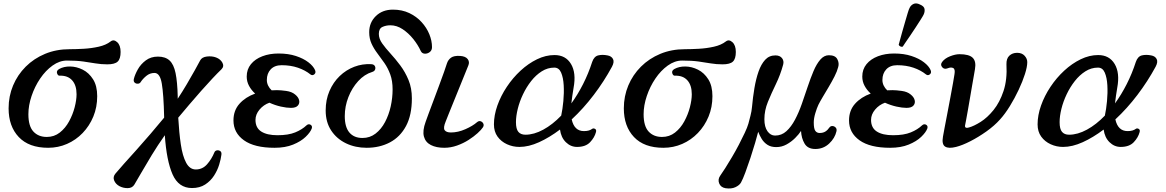

<svg xmlns="http://www.w3.org/2000/svg" viewBox="-20 -847 6776 1116"><path d="M260 12Q148 12 89 -50.5Q30 -113 30 -217Q30 -288 56 -350Q82 -412 129.5 -459.5Q177 -507 242 -534Q307 -561 385 -561Q421 -561 466 -563.5Q511 -566 553.5 -575.5Q596 -585 623 -606Q641 -620 661 -602Q681 -584 681 -545Q681 -505 664 -489Q647 -473 604 -473Q568 -473 535.5 -478.5Q503 -484 464 -489.5Q425 -495 369 -495Q326 -495 285.5 -466Q245 -437 213.5 -390.5Q182 -344 163.5 -289Q145 -234 145 -183Q145 -114 174 -82.5Q203 -51 252 -51Q295 -51 327.5 -76.5Q360 -102 381.5 -141.5Q403 -181 414 -223.5Q425 -266 425 -299Q425 -352 399 -380.5Q373 -409 326 -407Q316 -407 311.5 -421.5Q307 -436 324 -446Q351 -461 388 -460.5Q425 -460 461 -442Q497 -424 521 -386Q545 -348 545 -288Q545 -224 522.5 -169.5Q500 -115 460.5 -74Q421 -33 369.5 -10.5Q318 12 260 12Z M1096 246Q1018 246 983 166.5Q948 87 938 -61Q897 -3 862 54.5Q827 112 801 157.5Q775 203 761 226Q749 246 723 246.5Q697 247 674 235Q652 223 643.5 202Q635 181 651 162Q669 140 701 104.5Q733 69 773 24.5Q813 -20 854.5 -68.5Q896 -117 934 -163V-169Q931 -299 920.5 -361Q910 -423 878 -423Q851 -423 830 -405.5Q809 -388 797 -369Q792 -361 781 -360.5Q770 -360 762.5 -367Q755 -374 758 -388Q764 -413 781 -443.5Q798 -474 827.5 -496Q857 -518 898 -518Q941 -518 965.5 -495.5Q990 -473 1000.5 -422Q1011 -371 1013 -287V-273Q1040 -314 1066 -358Q1092 -402 1112.5 -439Q1133 -476 1143 -495Q1153 -515 1182.5 -518.5Q1212 -522 1236 -513Q1262 -503 1273 -482Q1284 -461 1267 -444Q1245 -423 1214.5 -390.5Q1184 -358 1149.5 -319Q1115 -280 1080.5 -239.5Q1046 -199 1016 -163Q1021 -76 1031 -8Q1041 60 1062 99Q1083 138 1118 138Q1157 138 1183.5 108Q1210 78 1226 39Q1230 29 1240.5 27Q1251 25 1260 31Q1269 37 1267 52Q1264 77 1254 110Q1244 143 1224 174Q1204 205 1172.5 225.5Q1141 246 1096 246Z M1576 12Q1459 12 1398 -31.5Q1337 -75 1337 -147Q1337 -205 1372 -244Q1407 -283 1463 -303Q1441 -323 1427.5 -348Q1414 -373 1414 -402Q1414 -444 1438.5 -474Q1463 -504 1505 -520Q1547 -536 1599 -536Q1656 -536 1700 -521.5Q1744 -507 1772.5 -485Q1801 -463 1811 -440Q1818 -424 1807 -415Q1796 -406 1785 -414Q1754 -439 1711.5 -453.5Q1669 -468 1617 -468Q1576 -468 1553.5 -444Q1531 -420 1531 -382Q1531 -365 1538.5 -349.5Q1546 -334 1559 -322Q1567 -322 1574.5 -322.5Q1582 -323 1590 -323Q1611 -323 1643.5 -318.5Q1676 -314 1695 -298Q1714 -283 1718.5 -265Q1723 -247 1711.5 -233.5Q1700 -220 1671 -220Q1646 -220 1612.5 -227.5Q1579 -235 1546 -250Q1512 -238 1488.5 -210Q1465 -182 1465 -150Q1465 -104 1498.5 -82.5Q1532 -61 1593 -61Q1656 -61 1696 -77.5Q1736 -94 1761 -118Q1773 -129 1785 -122Q1797 -115 1792 -100Q1784 -78 1756.5 -51.5Q1729 -25 1683.5 -6.5Q1638 12 1576 12Z M2111 12Q2045 12 1991 -14Q1937 -40 1905 -88.5Q1873 -137 1873 -205Q1873 -267 1895 -318Q1917 -369 1954.5 -405Q1992 -441 2039.5 -459Q2087 -477 2138 -474Q2153 -473 2158.5 -463.5Q2164 -454 2160.5 -443.5Q2157 -433 2144 -429Q2098 -415 2062 -375.5Q2026 -336 2005 -282.5Q1984 -229 1984 -172Q1984 -108 2011 -76.5Q2038 -45 2087 -45Q2130 -45 2163 -70.5Q2196 -96 2218 -137.5Q2240 -179 2251 -228.5Q2262 -278 2262 -327Q2262 -377 2248.5 -414Q2235 -451 2214.5 -480.5Q2194 -510 2173.5 -537Q2153 -564 2139.5 -593.5Q2126 -623 2126 -660Q2126 -716 2164.5 -753.5Q2203 -791 2264 -791Q2317 -791 2359 -771Q2401 -751 2430.5 -718.5Q2460 -686 2475.5 -648Q2491 -610 2491 -573Q2491 -554 2477.5 -544Q2464 -534 2448.5 -535Q2433 -536 2426 -550Q2409 -587 2381.5 -621Q2354 -655 2320 -677.5Q2286 -700 2249 -700Q2224 -700 2203 -690.5Q2182 -681 2182 -650Q2182 -622 2201.5 -594.5Q2221 -567 2249.5 -536Q2278 -505 2306.5 -467Q2335 -429 2354.5 -382Q2374 -335 2374 -275Q2374 -178 2340 -114.5Q2306 -51 2246.5 -19.5Q2187 12 2111 12Z M2562 12Q2516 12 2484.5 -4Q2453 -20 2444 -53.5Q2435 -87 2454 -139Q2458 -151 2470.5 -184.5Q2483 -218 2499.5 -262Q2516 -306 2532.5 -350.5Q2549 -395 2561.5 -430Q2574 -465 2578 -479Q2585 -500 2602 -512Q2619 -524 2654 -522Q2686 -520 2698.5 -503.5Q2711 -487 2702 -466Q2698 -456 2685 -424Q2672 -392 2655 -350Q2638 -308 2620.5 -265Q2603 -222 2589.5 -188.5Q2576 -155 2571 -142Q2555 -104 2564.5 -90.5Q2574 -77 2601 -77Q2642 -77 2685 -96Q2728 -115 2753 -137Q2764 -146 2774.5 -142Q2785 -138 2789.5 -128Q2794 -118 2787 -107Q2778 -93 2756 -73Q2734 -53 2703.5 -33.5Q2673 -14 2636.5 -1Q2600 12 2562 12Z M2999 7Q2961 7 2927 -8.5Q2893 -24 2872 -53Q2851 -82 2851 -124Q2851 -177 2871 -233.5Q2891 -290 2926 -342.5Q2961 -395 3006 -436.5Q3051 -478 3101.5 -502.5Q3152 -527 3203 -527Q3268 -527 3299 -475Q3330 -423 3314 -337Q3310 -312 3306.5 -289.5Q3303 -267 3301 -246Q3338 -297 3369 -358Q3400 -419 3422 -487Q3433 -519 3457 -525Q3481 -531 3511 -525Q3534 -521 3543 -504Q3552 -487 3537 -459Q3491 -374 3431 -295Q3371 -216 3303 -153Q3318 -85 3374 -85Q3391 -85 3402.5 -88.5Q3414 -92 3422 -98Q3429 -103 3438.5 -98Q3448 -93 3444 -79Q3436 -48 3410 -20.5Q3384 7 3334 7Q3297 7 3269 -20.5Q3241 -48 3235 -94Q3174 -48 3113.5 -20.5Q3053 7 2999 7ZM3034 -64Q3084 -64 3138 -93.5Q3192 -123 3242 -175Q3250 -212 3254.5 -259.5Q3259 -307 3256.5 -351.5Q3254 -396 3241.5 -425Q3229 -454 3202 -454Q3163 -454 3129 -432.5Q3095 -411 3067.5 -376Q3040 -341 3020 -299Q3000 -257 2989.5 -214.5Q2979 -172 2979 -137Q2979 -97 2993 -80.5Q3007 -64 3034 -64Z M3836 12Q3724 12 3665 -50.5Q3606 -113 3606 -217Q3606 -288 3632 -350Q3658 -412 3705.5 -459.5Q3753 -507 3818 -534Q3883 -561 3961 -561Q3997 -561 4042 -563.5Q4087 -566 4129.5 -575.5Q4172 -585 4199 -606Q4217 -620 4237 -602Q4257 -584 4257 -545Q4257 -505 4240 -489Q4223 -473 4180 -473Q4144 -473 4111.5 -478.5Q4079 -484 4040 -489.5Q4001 -495 3945 -495Q3902 -495 3861.5 -466Q3821 -437 3789.5 -390.5Q3758 -344 3739.5 -289Q3721 -234 3721 -183Q3721 -114 3750 -82.5Q3779 -51 3828 -51Q3871 -51 3903.5 -76.5Q3936 -102 3957.5 -141.5Q3979 -181 3990 -223.5Q4001 -266 4001 -299Q4001 -352 3975 -380.5Q3949 -409 3902 -407Q3892 -407 3887.5 -421.5Q3883 -436 3900 -446Q3927 -461 3964 -460.5Q4001 -460 4037 -442Q4073 -424 4097 -386Q4121 -348 4121 -288Q4121 -224 4098.5 -169.5Q4076 -115 4036.5 -74Q3997 -33 3945.5 -10.5Q3894 12 3836 12Z M4197 247Q4169 242 4160 218.5Q4151 195 4167 173Q4178 158 4196 129.5Q4214 101 4235 65.5Q4256 30 4275 -6.5Q4294 -43 4309 -75Q4324 -107 4330 -128Q4335 -147 4342 -174Q4349 -201 4351 -225Q4356 -281 4365 -334.5Q4374 -388 4389 -431Q4404 -474 4427.5 -499.5Q4451 -525 4487 -525Q4513 -525 4525.5 -509Q4538 -493 4532 -471Q4516 -412 4490 -358.5Q4464 -305 4443.5 -255Q4423 -205 4423 -154Q4423 -109 4441 -84Q4459 -59 4485 -59Q4523 -59 4551 -84.5Q4579 -110 4601 -151.5Q4623 -193 4640.5 -243Q4658 -293 4674.5 -342.5Q4691 -392 4708.5 -433.5Q4726 -475 4748 -500.5Q4770 -526 4798 -526Q4835 -526 4847 -503Q4859 -480 4852 -457Q4846 -433 4830.5 -402.5Q4815 -372 4796.5 -341Q4778 -310 4762 -283Q4746 -256 4737 -238Q4728 -219 4719 -189Q4710 -159 4710 -135Q4710 -99 4719 -86.5Q4728 -74 4744 -74Q4764 -74 4777.5 -82.5Q4791 -91 4801 -106Q4808 -115 4818.5 -114.5Q4829 -114 4837 -106Q4845 -98 4842 -84Q4833 -44 4799.5 -12.5Q4766 19 4719 19Q4675 19 4656.5 -12.5Q4638 -44 4636 -86Q4624 -67 4602 -45Q4580 -23 4552 -7.5Q4524 8 4492 8Q4461 8 4440.5 -5.5Q4420 -19 4407.5 -39.5Q4395 -60 4387 -81Q4381 -57 4369 -16Q4357 25 4342 70.5Q4327 116 4312.5 155Q4298 194 4287 214Q4278 230 4254.5 241Q4231 252 4197 247Z M5154 12Q5037 12 4976 -31.5Q4915 -75 4915 -147Q4915 -205 4950 -244Q4985 -283 5041 -303Q5019 -323 5005.5 -348Q4992 -373 4992 -402Q4992 -444 5016.5 -474Q5041 -504 5083 -520Q5125 -536 5177 -536Q5234 -536 5278 -521.5Q5322 -507 5350.5 -485Q5379 -463 5389 -440Q5396 -424 5385 -415Q5374 -406 5363 -414Q5332 -439 5289.5 -453.5Q5247 -468 5195 -468Q5154 -468 5131.5 -444Q5109 -420 5109 -382Q5109 -365 5116.5 -349.5Q5124 -334 5137 -322Q5145 -322 5152.5 -322.5Q5160 -323 5168 -323Q5189 -323 5221.5 -318.5Q5254 -314 5273 -298Q5292 -283 5296.5 -265Q5301 -247 5289.5 -233.5Q5278 -220 5249 -220Q5224 -220 5190.5 -227.5Q5157 -235 5124 -250Q5090 -238 5066.5 -210Q5043 -182 5043 -150Q5043 -104 5076.5 -82.5Q5110 -61 5171 -61Q5234 -61 5274 -77.5Q5314 -94 5339 -118Q5351 -129 5363 -122Q5375 -115 5370 -100Q5362 -78 5334.5 -51.5Q5307 -25 5261.5 -6.5Q5216 12 5154 12ZM5227.2 -576Q5220.6 -573.4 5213.2 -577.2Q5205.8 -581 5203.7 -586.7Q5204.8 -590.8 5210.3 -611.3Q5215.8 -631.8 5223.9 -660.7Q5232 -689.6 5240.6 -718.8Q5249.1 -748 5256 -771.1Q5262.9 -794.1 5267 -801.1Q5274.1 -816.7 5290 -824.2Q5305.9 -831.6 5327.2 -820.8Q5351.6 -810.6 5353.9 -794.6Q5356.2 -778.6 5349 -763Q5345.5 -755.1 5332.8 -735.1Q5320.1 -715.1 5303.3 -689.2Q5286.5 -663.3 5269.6 -638.6Q5252.7 -613.8 5240.7 -596.5Q5228.8 -579.2 5227.2 -576Z M5537 7Q5494 18 5473.5 5Q5453 -8 5461 -53Q5463 -66 5470 -102Q5477 -138 5486 -185.5Q5495 -233 5504 -280.5Q5513 -328 5519.5 -365Q5526 -402 5528 -416Q5533 -445 5520.5 -451.5Q5508 -458 5488 -450Q5468 -442 5456 -457Q5444 -472 5457 -488Q5472 -508 5502.5 -520Q5533 -532 5557 -532Q5613 -532 5634 -511Q5655 -490 5647 -445Q5646 -438 5641.5 -413Q5637 -388 5631 -353Q5625 -318 5618.5 -280Q5612 -242 5606 -207.5Q5600 -173 5595.5 -149.5Q5591 -126 5590 -121Q5587 -109 5593.5 -105.5Q5600 -102 5612 -106Q5641 -114 5680 -138.5Q5719 -163 5755 -207.5Q5791 -252 5813 -318Q5835 -384 5830 -473Q5829 -507 5847 -523.5Q5865 -540 5892 -540Q5920 -540 5935.5 -523Q5951 -506 5951 -486Q5951 -459 5937.5 -416.5Q5924 -374 5901 -325Q5878 -276 5850 -230.5Q5822 -185 5793 -153Q5760 -116 5713.5 -83Q5667 -50 5620 -26Q5573 -2 5537 7Z M6159 7Q6121 7 6087 -8.5Q6053 -24 6032 -53Q6011 -82 6011 -124Q6011 -177 6031 -233.5Q6051 -290 6086 -342.5Q6121 -395 6166 -436.5Q6211 -478 6261.5 -502.5Q6312 -527 6363 -527Q6428 -527 6459 -475Q6490 -423 6474 -337Q6470 -312 6466.5 -289.5Q6463 -267 6461 -246Q6498 -297 6529 -358Q6560 -419 6582 -487Q6593 -519 6617 -525Q6641 -531 6671 -525Q6694 -521 6703 -504Q6712 -487 6697 -459Q6651 -374 6591 -295Q6531 -216 6463 -153Q6478 -85 6534 -85Q6551 -85 6562.5 -88.5Q6574 -92 6582 -98Q6589 -103 6598.5 -98Q6608 -93 6604 -79Q6596 -48 6570 -20.5Q6544 7 6494 7Q6457 7 6429 -20.5Q6401 -48 6395 -94Q6334 -48 6273.5 -20.5Q6213 7 6159 7ZM6194 -64Q6244 -64 6298 -93.5Q6352 -123 6402 -175Q6410 -212 6414.5 -259.5Q6419 -307 6416.5 -351.5Q6414 -396 6401.5 -425Q6389 -454 6362 -454Q6323 -454 6289 -432.5Q6255 -411 6227.5 -376Q6200 -341 6180 -299Q6160 -257 6149.5 -214.5Q6139 -172 6139 -137Q6139 -97 6153 -80.5Q6167 -64 6194 -64Z"/></svg>

Font: Zen Old Mincho Black
Style: Regular
Weight: 900
Designer: Yoshimichi Ohira
Foundry: Positype
Version: Version 1.001